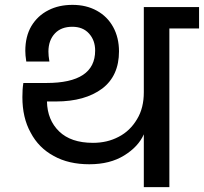

<svg xmlns="http://www.w3.org/2000/svg" viewBox="-20 -769 838 789"><path d="M571 -740C571 -740 571 -390 571 -390C571 -390 571 -390 571 -390C571 -347 562 -310 543 -279C524 -247 499 -223 468 -207C436 -190 401 -182 362 -182C362 -182 362 -182 362 -182C301 -182 255 -198 223 -229C191 -260 174 -301 173 -352C173 -352 210 -352 210 -352C210 -352 210 -352 210 -352C290 -352 353 -370 400 -405C446 -440 469 -491 469 -558C469 -558 469 -558 469 -558C469 -595 461 -629 445 -658C429 -687 407 -709 378 -725C349 -741 316 -749 278 -749C278 -749 278 -749 278 -749C241 -749 208 -742 179 -727C149 -712 126 -690 109 -662C92 -633 84 -599 84 -560C84 -560 84 -560 84 -560C84 -549 85 -535 88 -516C88 -516 183 -516 183 -516C183 -516 183 -516 183 -516C180 -533 179 -547 179 -557C179 -557 179 -557 179 -557C179 -588 188 -613 206 -632C223 -650 247 -659 277 -659C277 -659 277 -659 277 -659C306 -659 329 -650 346 -631C363 -612 371 -589 371 -561C371 -561 371 -561 371 -561C371 -472 304 -428 171 -428C171 -428 76 -428 76 -428C76 -428 76 -428 76 -428C73 -410 72 -391 72 -370C72 -370 72 -370 72 -370C72 -314 83 -265 106 -224C128 -182 160 -150 201 -128C242 -105 291 -94 347 -94C347 -94 347 -94 347 -94C404 -94 451 -106 490 -130C529 -154 556 -183 571 -217C571 -217 571 0 571 0C571 0 676 0 676 0C676 0 676 -652 676 -652C676 -652 798 -652 798 -652C798 -652 798 -740 798 -740C798 -740 571 -740 571 -740Z"/></svg>

Font: Girnar Poppins
Style: Medium
Weight: 500
Designer: Ninad Kale (Devanagari), Jonny Pinhorn (Latin)
Foundry: Indian Type Foundry
Version: ""